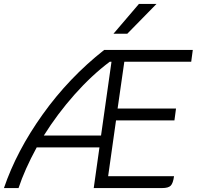

<svg xmlns="http://www.w3.org/2000/svg" viewBox="-62 -953 1012 973"><path d="M568 -640 534 -403H830L822 -343H526L486 -60H820Q815 -24 803 -12Q791 0 760 0H413L442 -206H124Q63 -94 32 0H-42Q22 -188 154.5 -373.5Q287 -559 466 -700H915L907 -640ZM450 -266 503 -640H494Q402 -571 315.5 -473.5Q229 -376 160 -266ZM642 -933H731L583 -782H513Z"/></svg>

Font: Krub
Style: Italic
Weight: 400
Italic angle: -8°
Designer: Ekaluck Peanpanawate
Foundry: Cadson Demak Co.,Ltd.
Version: Version 1.000; ttfautohint (v1.6)